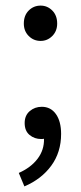

<svg xmlns="http://www.w3.org/2000/svg" viewBox="-20 -495 289 685"><path d="M125 -349Q100 -349 82.5 -366.5Q65 -384 65 -411Q65 -440 82.5 -457.5Q100 -475 125 -475Q149 -475 166.5 -457.5Q184 -440 184 -411Q184 -384 166.5 -366.5Q149 -349 125 -349ZM67 170 47 122Q90 103 114 71.5Q138 40 137 0Q134 1 127 1Q103 1 85.5 -13.5Q68 -28 68 -56Q68 -83 86 -98.5Q104 -114 129 -114Q161 -114 179.5 -88Q198 -62 198 -17Q198 48 163 96Q128 144 67 170Z"/></svg>

Font: SourceSansPro
Style: Book
Weight: 400
Designer: Paul D. Hunt
Foundry: Adobe Systems Incorporated
Version: Version 2.021;PS 2.000;hotconv 1.0.86;makeotf.lib2.5.63406